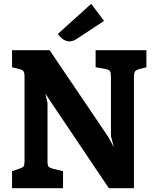

<svg xmlns="http://www.w3.org/2000/svg" viewBox="-20 -982 811 1002"><path d="M744 -720V-631L709 -622Q691 -617 685 -609.5Q679 -602 679 -582V0H548L246 -449L217 -493L228 -444V-139Q228 -119 233.5 -112.5Q239 -106 257 -101L309 -89V0H43V-89L79 -101Q98 -107 103 -113.5Q108 -120 108 -139V-582Q108 -602 102.5 -610Q97 -618 79 -622L43 -631V-720H239L544 -269L574 -214L559 -272V-582Q559 -603 554 -610.5Q549 -618 531 -622L479 -631V-720ZM282 -805 456 -962 523 -873 379 -778Q360 -766 343 -766Q310 -766 282 -805Z"/></svg>

Font: Enriqueta
Style: Bold
Weight: 700
Designer: Viviana Monsalve, Gustavo Ibarra
Foundry: 72Puntos
Version: Version 2.000